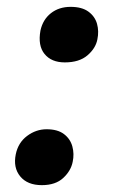

<svg xmlns="http://www.w3.org/2000/svg" viewBox="-20 -528 330 560"><path d="M169 -346Q130 -346 110 -370.5Q90 -395 98 -439Q105 -471 128.5 -489.5Q152 -508 186 -508Q219 -508 238 -494Q257 -480 263 -458.5Q269 -437 264 -413Q259 -387 235 -366.5Q211 -346 169 -346ZM102 12Q60 12 39 -13.5Q18 -39 26 -78Q33 -112 59 -131.5Q85 -151 116 -151Q148 -151 166.5 -137Q185 -123 191 -101Q197 -79 192 -56Q187 -30 164.5 -9Q142 12 102 12Z"/></svg>

Font: Shantell Sans Light Medium
Style: Italic
Weight: 500
Italic angle: -11°
Version: Version 1.011;[c5ecc13dd]